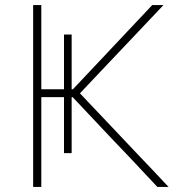

<svg xmlns="http://www.w3.org/2000/svg" viewBox="-20 -733 719 753"><path d="M110 0V-713H142V-383H231V-597.5H261V-383H266L391 -515.5Q434.5 -561.5 477.5 -607.5Q520.5 -653 577 -713H621Q567 -656 516.5 -602.5Q465.5 -548.5 415.5 -496L293.5 -367L430.5 -222.5Q464 -187 502 -146.8Q540 -106.5 576.5 -68.5Q613 -30 641 0H597Q545.5 -55 500.5 -103Q455 -150.5 412 -196L265 -352H261V-132.5H231V-352H142V0Z"/></svg>

Font: Heraclito Thin
Style: Regular
Weight: 100
Designer: Kostas Bartsokas (font) & Cristiano Sobral (main changes)
Foundry: Kostas Bartsokas (font) & Cristiano Sobral (main changes)
Version: Version 1.00;July 8, 2020;FontCreator 13.0.0.2655 64-bit